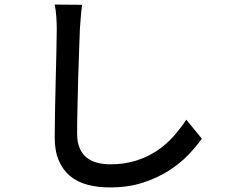

<svg xmlns="http://www.w3.org/2000/svg" viewBox="-20 -769 996 839"><path d="M339 -748Q335 -722 333 -693.5Q331 -665 329 -640Q328 -600 325.5 -542.5Q323 -485 321.5 -422Q320 -359 318.5 -296.5Q317 -234 317 -185Q317 -148 328 -122Q339 -96 358.5 -80.5Q378 -65 404.5 -58Q431 -51 462 -51Q524 -51 574.5 -67Q625 -83 665.5 -110Q706 -137 737.5 -172.5Q769 -208 794 -246L862 -163Q838 -129 802 -91.5Q766 -54 716.5 -22.5Q667 9 603.5 29.5Q540 50 460 50Q406 50 361.5 38Q317 26 285.5 -0.5Q254 -27 236.5 -68.5Q219 -110 219 -169Q219 -220 220.5 -287Q222 -354 223.5 -421Q225 -488 226.5 -547Q228 -606 228 -640Q228 -669 226 -697Q224 -725 219 -749Z"/></svg>

Font: Kinto Sans Med
Style: Regular
Weight: 500
Designer: Authors: Ryoko NISHIZUKA  (kana & ideographs); Paul D. Hunt (Latin, Greek & Cyrillic); Wenlong ZHANG  (bopomofo); Sandol
Foundry: Adobe Systems Incorporated, ookami Inc.
Version: Version 0.001